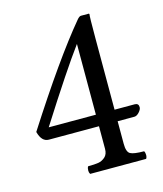

<svg xmlns="http://www.w3.org/2000/svg" viewBox="-96 -682 642 755"><g transform="rotate(-15 225.0 -305.0)"><path d="M260 -507Q197 -422 68 -219H260ZM418 -219Q434 -219 434 -203Q434 -194 424 -183Q414 -172 404 -172H336V-80Q336 -47 350 -39Q364 -31 406 -31Q410 -25 410 -14Q410 -6 406 0H296H178Q174 -6 174 -14Q174 -25 178 -31Q205 -31 220 -33.5Q235 -36 247.5 -47Q260 -58 260 -80V-172H56Q27 -172 16 -214Q180 -470 288 -599Q297 -610 304 -610H336L338 -608Q336 -600 336 -511V-219Z"/></g></svg>

Font: Pochaevsk Unicode
Style: Normal
Weight: 400
Version: Version 1.1